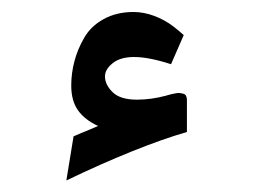

<svg xmlns="http://www.w3.org/2000/svg" viewBox="-20 -1179 432 325"><path d="M92.3 -873.5 104.5 -948.2Q109.9 -950.7 117.7 -953.9Q125.5 -957 133.1 -960.2Q140.6 -963.4 146 -965.8Q123.5 -976.1 112.1 -992.2Q100.6 -1008.3 100.6 -1034.2Q100.6 -1055.2 106 -1075.4Q111.3 -1095.7 122.6 -1115.2Q133.8 -1134.8 155.5 -1146.7Q177.2 -1158.7 206.1 -1158.7Q214.8 -1158.7 223.6 -1157Q232.4 -1155.3 241 -1152.1Q249.5 -1148.9 258.1 -1144.3Q266.6 -1139.6 274.7 -1133.3Q282.7 -1127 291 -1119.6L269.5 -1070.3Q231.9 -1082.5 207 -1082.5Q183.6 -1082.5 170.7 -1072Q157.7 -1061.5 157.7 -1049.8Q157.7 -1035.6 170.7 -1022.9Q183.6 -1010.3 211.9 -1010.3Q235.8 -1010.3 261.2 -1017.1Q261.7 -1017.1 262.7 -1017.6Q267.1 -1019 269.8 -1019.5Q272.5 -1020 277.1 -1021Q281.7 -1022 284.7 -1021.5Q287.6 -1021 290.5 -1020.3Q293.5 -1019.5 294.9 -1016.8Q296.4 -1014.2 296.4 -1009.8V-955.6Q254.4 -943.4 202.9 -922.6Q151.4 -901.9 92.3 -873.5Z"/></svg>

Font: Sahel FD
Style: Bold-FD
Weight: 700
Foundry: Saber Rastikerdar (saber.rastikerdar@gmail.com)
Version: Version 3.3.0